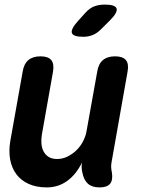

<svg xmlns="http://www.w3.org/2000/svg" viewBox="-20 -805 640 835"><path d="M412.9 10Q380.1 10 362.1 -6.3Q344.2 -22.5 338.2 -54.6Q335.6 -65.1 335.1 -76.4Q334.6 -87.7 336.6 -98.2Q311.5 -46.7 272.5 -18.4Q233.5 10 183.4 10Q137.8 10 104.3 -5.3Q70.9 -20.5 50.9 -47.6Q30.9 -74.7 24.2 -111.1Q17.6 -147.5 24.6 -190.5L78.7 -494Q84.1 -527.5 103.4 -543.7Q122.7 -560 156.2 -560Q189.7 -560 202.9 -543.7Q216.1 -527.5 210.7 -494L162 -219.3Q158.7 -199.6 160.2 -180.7Q161.6 -161.7 169.3 -146.9Q177 -132 191.2 -122.8Q205.3 -113.5 228.1 -113.5Q252.3 -113.5 273.9 -124.3Q295.6 -135 312.8 -151.9Q330 -168.7 341.2 -190.4Q352.4 -212.1 356.4 -234.7L402.9 -494Q408.3 -527.5 427.6 -543.7Q446.9 -560 480.4 -560Q513.9 -560 527.5 -543.7Q541 -527.5 534.9 -494L465.1 -99.2Q462.8 -87.7 463.5 -76.9Q464.1 -66.1 466.7 -54.6Q471.7 -21.8 458.7 -5.9Q445.7 10 412.9 10ZM342.6 -645Q297.6 -645 292.5 -661.9Q287.5 -678.8 320.3 -715L351.2 -749.2Q370.9 -770.6 391 -777.8Q411.2 -785 436.6 -785Q481.9 -785 487.1 -767.6Q492.3 -750.2 457.5 -715.8L420.4 -678.8Q403.5 -661.2 384.2 -653.1Q364.9 -645 342.6 -645Z"/></svg>

Font: Maple Mono
Style: Italic
Weight: 400
Italic angle: -10°
Monospace: yes
Designer: subframe7536
Version: Version 7.300